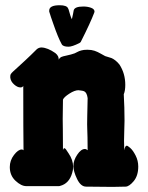

<svg xmlns="http://www.w3.org/2000/svg" viewBox="-20 -734 569 737"><path d="M255.9 -660.2Q261.7 -685.5 262.7 -693.4Q265.6 -709 299.8 -709Q316.4 -709 329.6 -704.1Q342.8 -699.2 342.8 -689.5Q342.8 -688.5 341.8 -685.5Q327.1 -646.5 290 -573.2Q288.1 -570.3 284.2 -568.4Q256.8 -554.7 243.2 -554.7Q221.7 -554.7 216.8 -564.5Q203.1 -588.9 184.6 -642.6Q174.8 -669.9 168.9 -689.5Q168.9 -691.4 168.9 -693.4Q168.9 -713.9 209 -713.9Q236.3 -713.9 241.2 -702.1Q243.2 -699.2 245.1 -691.4Q247.1 -683.6 250 -674.8Q252.9 -666 255.9 -660.2ZM17.6 -92.8Q17.6 -118.2 33.7 -139.2Q49.8 -160.2 63.5 -160.2Q67.4 -160.2 70.3 -157.2Q69.3 -224.6 69.3 -404.3Q66.4 -398.4 58.6 -398.4Q46.9 -398.4 34.2 -409.7Q21.5 -420.9 19.5 -435.5V-441.4Q19.5 -446.3 21.5 -449.7Q23.4 -453.1 30.8 -460Q38.1 -466.8 47.4 -475.1Q56.6 -483.4 77.1 -502.4Q97.7 -521.5 121.1 -544.9Q128.9 -551.8 139.6 -551.8Q163.1 -550.8 192.4 -530.3Q207 -518.6 205.1 -503.9Q205.1 -505.9 206.1 -506.8Q210 -512.7 214.8 -515.1Q219.7 -517.6 236.3 -521Q252.9 -524.4 266.6 -529.3Q269.5 -530.3 276.4 -534.2Q283.2 -538.1 292.5 -540.5Q301.8 -543 313.5 -543H316.4Q331.1 -543 342.8 -539.1Q354.5 -535.2 367.2 -527.8Q379.9 -520.5 383.8 -518.6Q385.7 -517.6 393.6 -515.6Q401.4 -513.7 407.7 -511.2Q414.1 -508.8 422.9 -502Q431.6 -495.1 438.5 -486.3Q460.9 -452.1 460.9 -408.2Q460.9 -385.7 455.1 -372.1Q458 -322.3 458 -270.5Q458 -253.9 457 -231.9Q456.1 -210 456.1 -193.4Q456.1 -189.5 456.5 -177.2Q457 -165 457 -157.2Q460 -174.8 466.8 -174.8Q469.7 -174.8 480 -166Q490.2 -157.2 500.5 -137.2Q510.7 -117.2 510.7 -94.7Q510.7 -59.6 493.2 -38.6Q475.6 -17.6 461.9 -17.6Q439.5 -16.6 412.1 -16.6Q368.2 -16.6 310.5 -17.6Q290 -17.6 275.9 -46.9Q261.7 -76.2 261.7 -96.7Q261.7 -118.2 276.4 -140.1Q291 -162.1 305.7 -162.1Q311.5 -162.1 316.4 -157.2Q316.4 -183.6 315.9 -206.1Q315.4 -228.5 314.9 -239.7Q314.5 -251 314.5 -256.8Q314.5 -264.6 314.9 -288.1Q315.4 -311.5 316.4 -357.4Q313.5 -378.9 302.7 -383.8Q297.9 -385.7 289.1 -386.7Q287.1 -386.7 284.7 -387.2Q282.2 -387.7 281.2 -387.7Q266.6 -387.7 246.1 -374.5Q225.6 -361.3 221.7 -351.6Q220.7 -313.5 220.7 -277.3Q220.7 -268.6 221.2 -236.8Q221.7 -205.1 221.7 -158.2Q225.6 -170.9 233.4 -160.2Q234.4 -158.2 237.3 -154.3Q241.2 -148.4 243.2 -145.5Q260.7 -120.1 260.7 -93.8Q260.7 -80.1 256.8 -69.3Q245.1 -29.3 210.9 -20.5Q209 -19.5 205.1 -19.5H81.1Q61.5 -19.5 39.6 -40Q17.6 -60.5 17.6 -92.8Z"/></svg>

Font: Essays1743
Style: Bold
Weight: 700
Designer: Based on the typeface in a 1743 English translation of the essays of Montaigne.  PostScript/TrueType font designed by Jo
Version: Version 002.100